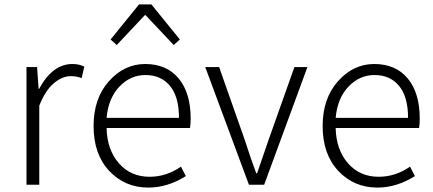

<svg xmlns="http://www.w3.org/2000/svg" viewBox="-20 -837 1964 870"><path d="M100 0V-533H148L155 -434H157Q218 -547 308 -547Q339 -547 362 -535L350 -483Q327 -492 301 -492Q262 -492 223.5 -459.5Q185 -427 158 -358V0Z M652 13Q546 13 475 -62.5Q404 -138 404 -266Q404 -391 473.5 -469Q543 -547 638 -547Q735 -547 789.5 -481.5Q844 -416 844 -299Q844 -276 841 -257H463Q465 -159 518.5 -97.5Q572 -36 658 -36Q734 -36 800 -82L822 -39Q739 13 652 13ZM463 -303H791Q791 -398 750.5 -447.5Q710 -497 639 -497Q571 -497 521 -444.5Q471 -392 463 -303ZM481 -658 610 -817H666L795 -658L767 -633L640 -768H636L509 -633Z M1108 0 910 -533H973L1088 -206Q1120 -107 1141 -52H1145Q1179 -149 1198 -206L1314 -533H1373L1177 0Z M1690 13Q1584 13 1513 -62.5Q1442 -138 1442 -266Q1442 -391 1511.5 -469Q1581 -547 1676 -547Q1773 -547 1827.5 -481.5Q1882 -416 1882 -299Q1882 -276 1879 -257H1501Q1503 -159 1556.5 -97.5Q1610 -36 1696 -36Q1772 -36 1838 -82L1860 -39Q1777 13 1690 13ZM1501 -303H1829Q1829 -398 1788.5 -447.5Q1748 -497 1677 -497Q1609 -497 1559 -444.5Q1509 -392 1501 -303Z"/></svg>

Font: Noto Sans Korean Light
Style: Regular
Weight: 300
Designer: Ryoko NISHIZUKA  (kana & ideographs); Paul D. Hunt (Latin, Greek & Cyrillic); Wenlong ZHANG  (bopomofo); Sandoll Communi
Foundry: Adobe Systems Incorporated
Version: Version 1.000;PS 1;hotconv 1.0.78;makeotf.lib2.5.61930